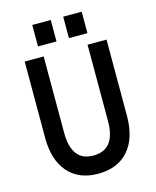

<svg xmlns="http://www.w3.org/2000/svg" viewBox="-136 -1028 919 1133"><g transform="rotate(-15 323.0 -461.5)"><path d="M172 -936H285V-805H172ZM361 -936H474V-805H361ZM189 -739V-273Q189 -98 322 -98Q457 -98 457 -273V-739H573V-273Q573 -137 507 -62Q441 13 322 13Q204 13 138.5 -62Q73 -137 73 -273V-739Z"/></g></svg>

Font: Involve SemiBold
Style: Regular
Weight: 600
Designer: Stefan Peev
Foundry: Context Ltd.
Version: Version 1.001